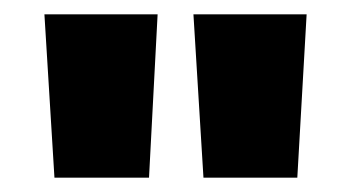

<svg xmlns="http://www.w3.org/2000/svg" viewBox="-20 -822 491 268"><path d="M42 -802H200L188 -574H56ZM250 -802H408L395 -574H264Z"/></svg>

Font: SVN-Poppins ExtraBold
Style: Regular
Weight: 800
Designer: Ninad Kale (Devanagari), Jonny Pinhorn (Latin)
Foundry: Indian Type Foundry
Version: Version 3.002 2017; ttfautohint (v1.8.3)